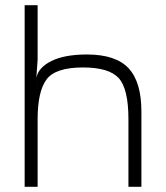

<svg xmlns="http://www.w3.org/2000/svg" viewBox="-20 -720 640 740"><path d="M75 0H125V-380L120 -420L125 -490V-700H75ZM120 -420 125 -381V-260Q125 -368 159.5 -414Q194 -460 300 -460Q400 -460 437.5 -419Q475 -378 475 -260V0H525V-290Q525 -404 475.5 -457Q426 -510 315 -510Q229 -510 178.5 -485Q128 -460 120 -420Z"/></svg>

Font: Millimetre
Style: Light
Weight: 200
Designer: Jérémy Landes
Version: Version 1.0